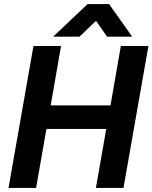

<svg xmlns="http://www.w3.org/2000/svg" viewBox="-20 -927 752 947"><path d="M145 -700H281L230 -407H525L576 -700H712L589 0H453L504 -291H209L158 0H22ZM412 -907H518L632 -746H508L456 -821H450L372 -746H242Z"/></svg>

Font: Chakra Petch
Style: Bold Italic
Weight: 700
Italic angle: -10°
Designer: Katatrad Aksorn Co.,Ltd.
Foundry: Cadson Demak Co.,Ltd.
Version: Version 1.000; ttfautohint (v1.6)